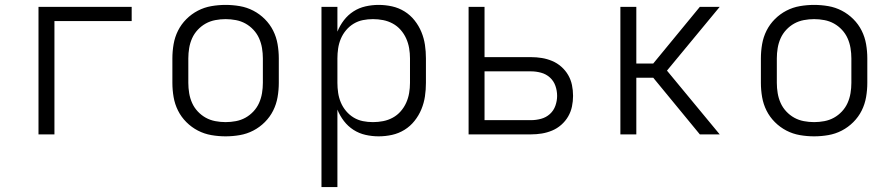

<svg xmlns="http://www.w3.org/2000/svg" viewBox="-20 -548 3640 783"><path d="M137 0V-520H517V-462H202V0Z M900 8Q871 8 842 3Q813 -2 787 -15.5Q761 -29 740 -50Q719 -71 706 -97Q693 -123 688 -152Q683 -181 683 -210V-310Q683 -339 688 -368Q693 -397 706 -423Q719 -449 740 -470Q761 -491 787 -504.5Q813 -518 842 -523Q871 -528 900 -528Q929 -528 958 -523Q987 -518 1013 -504.5Q1039 -491 1060 -470Q1081 -449 1094 -423Q1107 -397 1112 -368Q1117 -339 1117 -310V-210Q1117 -181 1112 -152Q1107 -123 1094 -97Q1081 -71 1060 -50Q1039 -29 1013 -15.5Q987 -2 958 3Q929 8 900 8ZM900 -50Q921 -50 942 -54Q963 -58 981 -68Q999 -78 1013.5 -93.5Q1028 -109 1036.5 -128Q1045 -147 1048.5 -168Q1052 -189 1052 -210V-310Q1052 -331 1048.5 -352Q1045 -373 1036.5 -392Q1028 -411 1013.5 -426.5Q999 -442 981 -452Q963 -462 942 -466Q921 -470 900 -470Q879 -470 858 -466Q837 -462 819 -452Q801 -442 786.5 -426.5Q772 -411 763.5 -392Q755 -373 751.5 -352Q748 -331 748 -310V-210Q748 -189 751.5 -168Q755 -147 763.5 -128Q772 -109 786.5 -93.5Q801 -78 819 -68Q837 -58 858 -54Q879 -50 900 -50Z M1291 215V-520H1356V-419Q1366 -444 1382.5 -465.5Q1399 -487 1421.5 -501.5Q1444 -516 1470.5 -522Q1497 -528 1524 -528Q1552 -528 1579 -522Q1606 -516 1629.5 -501.5Q1653 -487 1670.5 -465Q1688 -443 1698.5 -417.5Q1709 -392 1713 -365Q1717 -338 1717 -310V-210Q1717 -182 1713 -155Q1709 -128 1698.5 -102.5Q1688 -77 1670.5 -55Q1653 -33 1629.5 -18.5Q1606 -4 1579 2Q1552 8 1524 8Q1497 8 1470.5 2Q1444 -4 1421.5 -18.5Q1399 -33 1382.5 -54.5Q1366 -76 1356 -101V215ZM1501 -50Q1522 -50 1542.5 -54Q1563 -58 1581.5 -68Q1600 -78 1614 -94Q1628 -110 1636.5 -129Q1645 -148 1648.5 -168.5Q1652 -189 1652 -210V-310Q1652 -331 1648.5 -351.5Q1645 -372 1636.5 -391Q1628 -410 1614 -426Q1600 -442 1581.5 -452Q1563 -462 1542.5 -466Q1522 -470 1501 -470Q1480 -470 1460 -466Q1440 -462 1422.5 -451.5Q1405 -441 1391.5 -425Q1378 -409 1370 -390Q1362 -371 1359 -350.5Q1356 -330 1356 -310V-210Q1356 -190 1359 -169.5Q1362 -149 1370 -130Q1378 -111 1391.5 -95Q1405 -79 1422.5 -68.5Q1440 -58 1460 -54Q1480 -50 1501 -50Z M1891 0V-520H1956V-315H2146Q2168 -315 2189.5 -311.5Q2211 -308 2231.5 -299.5Q2252 -291 2269 -276Q2286 -261 2297 -242Q2308 -223 2312.5 -201.5Q2317 -180 2317 -157Q2317 -135 2312.5 -113.5Q2308 -92 2297 -73Q2286 -54 2269 -39Q2252 -24 2231.5 -15.5Q2211 -7 2189.5 -3.5Q2168 0 2146 0ZM2146 -58Q2166 -58 2186.5 -63.5Q2207 -69 2222.5 -83Q2238 -97 2245 -117Q2252 -137 2252 -157Q2252 -178 2245 -198Q2238 -218 2222.5 -232Q2207 -246 2186.5 -251.5Q2166 -257 2146 -257H1956V-58Z M2510 0V-520H2575V-289H2644L2834 -520H2915L2700 -260L2915 0H2834L2644 -231H2575V0Z M3300 8Q3271 8 3242 3Q3213 -2 3187 -15.5Q3161 -29 3140 -50Q3119 -71 3106 -97Q3093 -123 3088 -152Q3083 -181 3083 -210V-310Q3083 -339 3088 -368Q3093 -397 3106 -423Q3119 -449 3140 -470Q3161 -491 3187 -504.5Q3213 -518 3242 -523Q3271 -528 3300 -528Q3329 -528 3358 -523Q3387 -518 3413 -504.5Q3439 -491 3460 -470Q3481 -449 3494 -423Q3507 -397 3512 -368Q3517 -339 3517 -310V-210Q3517 -181 3512 -152Q3507 -123 3494 -97Q3481 -71 3460 -50Q3439 -29 3413 -15.5Q3387 -2 3358 3Q3329 8 3300 8ZM3300 -50Q3321 -50 3342 -54Q3363 -58 3381 -68Q3399 -78 3413.5 -93.5Q3428 -109 3436.5 -128Q3445 -147 3448.5 -168Q3452 -189 3452 -210V-310Q3452 -331 3448.5 -352Q3445 -373 3436.5 -392Q3428 -411 3413.5 -426.5Q3399 -442 3381 -452Q3363 -462 3342 -466Q3321 -470 3300 -470Q3279 -470 3258 -466Q3237 -462 3219 -452Q3201 -442 3186.5 -426.5Q3172 -411 3163.5 -392Q3155 -373 3151.5 -352Q3148 -331 3148 -310V-210Q3148 -189 3151.5 -168Q3155 -147 3163.5 -128Q3172 -109 3186.5 -93.5Q3201 -78 3219 -68Q3237 -58 3258 -54Q3279 -50 3300 -50Z"/></svg>

Font: Iosevka Aile Custom Light
Style: Regular
Weight: 300
Designer: Belleve Invis
Foundry: Belleve Invis
Version: Version 17.0.2; ttfautohint (v1.8.3)